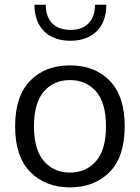

<svg xmlns="http://www.w3.org/2000/svg" viewBox="-20 -786 590 811"><path d="M275.4 -509.8C205.6 -509.8 149.4 -488.3 107.4 -444.8C64.9 -401.4 43.9 -337.4 43.9 -252.4C43.9 -167.5 64.9 -103.5 107.4 -60.1C149.9 -16.6 205.6 5.4 275.4 5.4C345.2 5.4 401.4 -16.6 443.8 -60.1C485.8 -103.5 506.8 -167.5 506.8 -252.4C506.8 -337.4 485.8 -401.4 443.8 -444.8C401.9 -488.3 345.7 -509.8 275.4 -509.8ZM275.4 -447.8C320.8 -447.8 357.9 -431.6 385.7 -399.9C413.6 -367.7 427.7 -318.4 427.7 -252.4C427.7 -186.5 413.6 -137.2 385.7 -105.5C357.9 -73.2 320.8 -57.1 275.4 -57.1C230 -57.1 193.4 -73.2 165.5 -105.5C137.7 -137.2 123.5 -186.5 123.5 -252.4C123.5 -318.4 137.7 -367.7 165.5 -399.9C193.4 -431.6 230 -447.8 275.4 -447.8ZM381.3 -766.1C381.3 -697.8 343.3 -659.7 277.3 -659.7C211.4 -659.7 173.3 -697.8 173.3 -766.1H125.5C125.5 -670.4 183.1 -613.8 277.3 -613.8C371.6 -613.8 429.2 -670.4 429.2 -766.1Z"/></svg>

Font: Estedad Regular
Style: Regular
Weight: 400
Designer: Amin Abedi
Version: Version 7.3